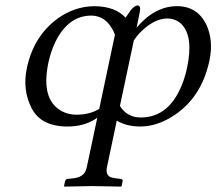

<svg xmlns="http://www.w3.org/2000/svg" viewBox="-20 -462 807 716"><path d="M604.5 -393.1Q559.1 -393.1 511.7 -349.6Q492.2 -331.5 479 -311L427.2 -66.9Q454.1 -23.9 504.9 -23.9Q615.2 -23.9 663.6 -159.2Q672.4 -183.6 677.7 -210Q702.6 -327.6 655.3 -373.5Q634.3 -392.6 604.5 -393.1ZM378.9 161.1Q372.1 193.4 397 200.2Q403.8 202.1 411.6 203.1L430.7 205.1Q438 207.5 437.5 212.9L433.6 231.9L431.2 233.9Q430.2 233.9 323.7 231.9L220.2 233.9L218.8 231.9L222.7 212.9Q225.6 206.1 232.4 205.1L252 203.1Q291.5 199.2 300.8 171.4Q302.7 166 303.7 161.1L342.8 -22.9Q296.9 9.8 231.9 9.8Q133.3 9.8 98.1 -58.1Q63 -126 80.1 -208Q105.5 -327.6 195.3 -393.1Q258.8 -438.5 332.5 -439Q410.2 -438 448.2 -396L465.3 -420.9Q480 -440.9 494.1 -441.9Q506.3 -440.4 501 -415L489.3 -358.9Q557.6 -439 640.1 -439Q717.3 -439 750.5 -367.7Q776.4 -310.5 761.2 -236.8Q731.4 -95.7 623 -27.8Q563 9.8 502.9 9.8Q450.2 9.3 415.5 -12.2ZM320.8 -403.8Q235.4 -403.8 187.5 -307.6Q169.9 -272 160.6 -229Q131.3 -90.3 210.4 -47.4Q235.8 -34.2 265.1 -34.2Q316.9 -34.7 350.1 -56.2L408.7 -333Q380.9 -402.8 320.8 -403.8Z"/></svg>

Font: Linux Biolinum Slanted O
Style: Slanted
Weight: 400
Designer: Philipp H. Poll
Foundry: Philipp H. Poll
Version: Version 1.0.4